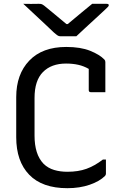

<svg xmlns="http://www.w3.org/2000/svg" viewBox="-20 -966 640 1006"><path d="M333 20Q201 20 133 -50.5Q65 -121 65 -247V-457Q65 -577 133.5 -648.5Q202 -720 327 -720Q402 -720 452 -700Q502 -680 527 -654Q532 -649 532 -641V-483H456Q445 -483 445 -494V-605Q419 -620 390 -626.5Q361 -633 326 -633Q249 -633 205 -588.5Q161 -544 161 -453V-255Q161 -207 172.5 -170Q184 -133 209 -107Q232 -85 263.5 -75.5Q295 -66 333 -66Q390 -66 433 -81.5Q476 -97 519 -130H535V-56Q535 -49 530 -44Q502 -16 450 2Q398 20 333 20ZM380 -776H296Q289 -776 283 -779.5Q277 -783 262 -796Q251 -807 223.5 -832.5Q196 -858 163 -889Q130 -920 102 -946Q120 -945 142.5 -945.5Q165 -946 183 -946Q194 -946 199 -944Q204 -942 212 -936Q227 -924 256.5 -899.5Q286 -875 328 -840H335Q376 -874 407 -900Q438 -926 463 -946H538Q550 -946 550 -939Q550 -935 546 -930.5Q542 -926 527 -912Q510 -896 481.5 -870Q453 -844 425 -818Q397 -792 380 -776Z"/></svg>

Font: Recursive Sn Lnr St
Style: Regular
Weight: 400
Version: Version 1.079;hotconv 1.0.112;makeotfexe 2.5.65598; ttfautoh